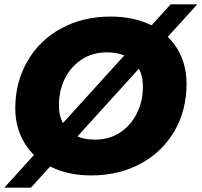

<svg xmlns="http://www.w3.org/2000/svg" viewBox="-24 -790 924 880"><path d="M394 14C323 14 262 1 210 -25C157 -51 117 -87 89 -134C60 -181 46 -234 46 -294C46 -374 65 -446 102 -510C139 -574 190 -624 257 -660C323 -696 398 -714 483 -714C554 -714 615 -701 668 -675C720 -649 760 -613 789 -566C817 -519 831 -466 831 -406C831 -326 813 -254 776 -190C739 -126 687 -76 621 -40C554 -4 479 14 394 14ZM411 -150C455 -150 494 -161 527 -183C560 -205 586 -235 604 -272C622 -309 631 -349 631 -394C631 -441 617 -479 588 -508C559 -536 518 -550 466 -550C422 -550 383 -539 350 -517C317 -495 291 -466 273 -429C255 -392 246 -351 246 -306C246 -259 261 -221 290 -193C319 -164 359 -150 411 -150ZM-4 70 758 -770H880L118 70Z"/></svg>

Font: My Font
Style: Italic
Weight: 500
Designer: Julieta Ulanovsky
Foundry: Julieta Ulanovsky
Version: ""